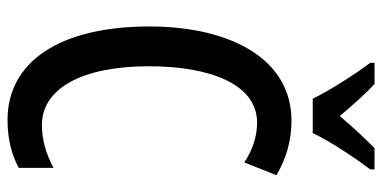

<svg xmlns="http://www.w3.org/2000/svg" viewBox="-266 -714 990 497"><g transform="rotate(90 228.5 -465.0)"><path d="M235 -780H324C345 -825 388 -889 418 -929V-940H363C332 -909 313 -889 280 -850C251 -884 221 -918 197 -940H142V-929C175 -885 214 -823 235 -780ZM297 -636C335 -636 369 -623 400 -603L433 -686C389 -712 343 -725 292 -725C130 -725 48 -564 48 -357C48 -126 139 10 290 10C338 10 379 0 414 -19V-109C380 -91 344 -79 303 -79C209 -79 151 -182 151 -356C151 -509 195 -636 297 -636Z"/></g></svg>

Font: Noto Sans Hebrew ExtraCondensed Medium
Style: Regular
Weight: 500
Width: 2
Designer: Monotype Design Team
Foundry: Monotype Imaging Inc.
Version: Version 2.004